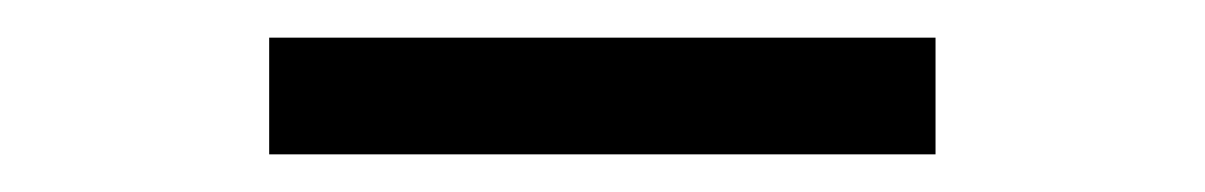

<svg xmlns="http://www.w3.org/2000/svg" viewBox="-20 -339 640 102"><path d="M123 -257V-319H477V-257Z"/></svg>

Font: Geist Mono Light
Style: Regular
Weight: 300
Monospace: yes
Designer: Basement.studio, Andrés Briganti, Mateo Zaragoza
Foundry: Basement.studio, Vercel, Andrés Briganti, Guido Ferreyra, Mateo Zaragoza
Version: Version 1.500; ttfautohint (v1.8.4.7-5d5b)